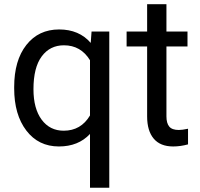

<svg xmlns="http://www.w3.org/2000/svg" viewBox="-20 -676 935 899"><path d="M46.4 -268.6Q46.4 -393.1 103.5 -465.6Q160.6 -538.1 256.8 -538.1Q350.6 -538.1 404.8 -475.1L408.7 -528.3H491.7V203.1H401.4V-48.8Q346.7 9.8 255.9 9.8Q160.2 9.8 103.3 -64.7Q46.4 -139.2 46.4 -262.2ZM136.7 -258.3Q136.7 -167.5 175 -115.7Q213.4 -64 278.3 -64Q358.9 -64 401.4 -135.3V-394Q358.4 -463.9 279.3 -463.9Q213.9 -463.9 175.3 -411.9Q136.7 -359.9 136.7 -258.3Z M759.3 -656.2V-528.3H857.9V-458.5H759.3V-130.9Q759.3 -99.1 772.5 -83.3Q785.6 -67.4 817.4 -67.4Q833 -67.4 860.4 -73.2V0Q824.7 9.8 791 9.8Q730.5 9.8 699.7 -26.9Q668.9 -63.5 668.9 -130.9V-458.5H572.8V-528.3H668.9V-656.2Z"/></svg>

Font: Vazir FD
Style: FD
Weight: 400
Foundry: Based on Dejavu fonts, by Saber Rastikerdar
Version: Version 26.0.0